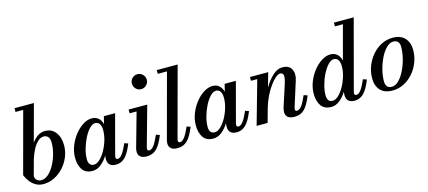

<svg xmlns="http://www.w3.org/2000/svg" viewBox="-57 -1278 4029 1806"><g transform="rotate(-15 1957.0 -375.0)"><path d="M188.5 -713.5H114V-750H302.5L205 -389.5Q232 -427.5 264 -448.2Q296 -469 334.5 -469Q398.5 -469 436.2 -420.2Q474 -371.5 474 -292.5Q474 -234 451.5 -179.8Q429 -125.5 390 -82.8Q351 -40 300.5 -15Q250 10 193 10Q152.5 10 120.5 -8.2Q88.5 -26.5 65.5 -56.2Q42.5 -86 29 -120ZM123 -84.5Q124 -62.5 140.5 -46.5Q157 -30.5 182.5 -30.5Q219.5 -30.5 253 -60.2Q286.5 -90 312.2 -137.8Q338 -185.5 352.8 -240Q367.5 -294.5 367.5 -344Q367.5 -389.5 350 -406Q332.5 -422.5 309.5 -422.5Q278.5 -422.5 251.2 -397.2Q224 -372 202 -330Q180 -288 164.5 -237.5Z M1061.5 -153Q1026.5 -65 989 -27.5Q951.5 10 900.5 10Q858.5 10 839 -9.8Q819.5 -29.5 819.5 -64.5Q819.5 -80 821.5 -91.5L822.5 -99Q793.5 -52 755.2 -21Q717 10 672 10Q605.5 10 574.2 -34.8Q543 -79.5 543 -152.5Q543 -210 565 -266.2Q587 -322.5 623.2 -368.5Q659.5 -414.5 703 -442.2Q746.5 -470 789 -470Q828 -470 853.2 -448.2Q878.5 -426.5 888.5 -387.5L906 -460H1015.5L912.5 -73Q910.5 -65.5 910.5 -57.5Q910.5 -50 914.8 -44.2Q919 -38.5 929 -38.5Q951 -38.5 973.8 -68Q996.5 -97.5 1026 -165ZM866 -334Q866 -376.5 851 -397.5Q836 -418.5 810 -418.5Q782 -418.5 753.2 -388.2Q724.5 -358 700.2 -310.2Q676 -262.5 661.2 -209Q646.5 -155.5 646.5 -109Q646.5 -78.5 660 -61Q673.5 -43.5 699.5 -43.5Q727 -43.5 756.2 -70.5Q785.5 -97.5 810.5 -141.2Q835.5 -185 850.8 -235.8Q866 -286.5 866 -334Z M1240 -687.5Q1240 -717 1260.8 -738.5Q1281.5 -760 1312 -760Q1342.5 -760 1363.8 -738.5Q1385 -717 1385 -687.5Q1385 -658 1363.8 -636.2Q1342.5 -614.5 1312 -614.5Q1281.5 -614.5 1260.8 -636.2Q1240 -658 1240 -687.5ZM1369.5 -153Q1334.5 -65 1296.2 -27.5Q1258 10 1200.5 10Q1157 10 1137 -8Q1117 -26 1117 -55.5Q1117 -66 1118.2 -75.2Q1119.5 -84.5 1122 -92.5L1215 -423.5H1147V-460H1328.5L1221 -75Q1218.5 -66 1218.5 -58Q1218.5 -38.5 1237 -38.5Q1259 -38.5 1281.8 -68Q1304.5 -97.5 1334 -165Z M1668.5 -153Q1633.5 -65 1595.5 -27.5Q1557.5 10 1499.5 10Q1455.5 10 1435.8 -8.2Q1416 -26.5 1416 -55.5Q1416 -67.5 1417.5 -76.2Q1419 -85 1421.5 -92.5L1588.5 -713.5H1499V-750H1702.5L1520.5 -75Q1517.5 -64.5 1517.5 -57Q1517.5 -38.5 1535.5 -38.5Q1557.5 -38.5 1580.5 -68Q1603.5 -97.5 1633 -165Z M2237.5 -153Q2202.5 -65 2165 -27.5Q2127.5 10 2076.5 10Q2034.5 10 2015 -9.8Q1995.5 -29.5 1995.5 -64.5Q1995.5 -80 1997.5 -91.5L1998.5 -99Q1969.5 -52 1931.2 -21Q1893 10 1848 10Q1781.5 10 1750.2 -34.8Q1719 -79.5 1719 -152.5Q1719 -210 1741 -266.2Q1763 -322.5 1799.2 -368.5Q1835.5 -414.5 1879 -442.2Q1922.5 -470 1965 -470Q2004 -470 2029.2 -448.2Q2054.5 -426.5 2064.5 -387.5L2082 -460H2191.5L2088.5 -73Q2086.5 -65.5 2086.5 -57.5Q2086.5 -50 2090.8 -44.2Q2095 -38.5 2105 -38.5Q2127 -38.5 2149.8 -68Q2172.5 -97.5 2202 -165ZM2042 -334Q2042 -376.5 2027 -397.5Q2012 -418.5 1986 -418.5Q1958 -418.5 1929.2 -388.2Q1900.5 -358 1876.2 -310.2Q1852 -262.5 1837.2 -209Q1822.5 -155.5 1822.5 -109Q1822.5 -78.5 1836 -61Q1849.5 -43.5 1875.5 -43.5Q1903 -43.5 1932.2 -70.5Q1961.5 -97.5 1986.5 -141.2Q2011.5 -185 2026.8 -235.8Q2042 -286.5 2042 -334Z M2390 -423.5H2329V-460H2506.5L2467 -320.5Q2504 -383.5 2549.8 -426.5Q2595.5 -469.5 2645 -469.5Q2710 -469.5 2733.5 -425.5Q2757 -381.5 2737.5 -319.5L2660.5 -75.5Q2657.5 -66 2657.5 -57Q2657.5 -39 2674 -39Q2698.5 -39 2721 -68.2Q2743.5 -97.5 2772.5 -165L2808 -153Q2773.5 -64.5 2735.8 -27.2Q2698 10 2640 10Q2553 10 2553 -59Q2553 -69 2555.5 -82Q2558 -95 2560.5 -103.5L2627 -308Q2645.5 -366 2641.8 -392.2Q2638 -418.5 2610.5 -418.5Q2591.5 -418.5 2565.5 -396.8Q2539.5 -375 2511.8 -337Q2484 -299 2459.2 -249.5Q2434.5 -200 2417.5 -144L2377.5 0H2270.5Z M3385.5 -153Q3350.5 -65 3313 -27.5Q3275.5 10 3224.5 10Q3182.5 10 3163 -9.8Q3143.5 -29.5 3143.5 -64.5Q3143.5 -68 3143.8 -75.8Q3144 -83.5 3145.5 -91.5L3146.5 -98.5Q3118 -52 3079.8 -21Q3041.5 10 2996.5 10Q2930 10 2898.5 -34.8Q2867 -79.5 2867 -152.5Q2867 -210 2889 -266.2Q2911 -322.5 2947.2 -368.5Q2983.5 -414.5 3027 -442.2Q3070.5 -470 3113 -470Q3153 -470 3178.5 -447.2Q3204 -424.5 3213.5 -384L3302 -713.5H3224V-750H3417L3236.5 -73Q3234.5 -65.5 3234.5 -57.5Q3234.5 -50 3238.5 -44.2Q3242.5 -38.5 3253 -38.5Q3275 -38.5 3297.8 -68Q3320.5 -97.5 3350 -165ZM3190 -334Q3190 -376.5 3175 -397.5Q3160 -418.5 3134 -418.5Q3106 -418.5 3077.2 -388.2Q3048.5 -358 3024.2 -310.2Q3000 -262.5 2985.5 -209Q2971 -155.5 2971 -109Q2971 -78.5 2983.5 -60.8Q2996 -43 3023.5 -43Q3051.5 -43 3080.8 -70.2Q3110 -97.5 3134.8 -141.2Q3159.5 -185 3174.8 -235.8Q3190 -286.5 3190 -334Z M3594 10Q3515 10 3475.2 -33.5Q3435.5 -77 3435.5 -148.5Q3435.5 -212.5 3458.2 -270.5Q3481 -328.5 3520.5 -373.5Q3560 -418.5 3611 -444.2Q3662 -470 3718.5 -470Q3797 -470 3837.5 -425.8Q3878 -381.5 3878 -310Q3878 -246.5 3855.5 -188.8Q3833 -131 3793.5 -86.2Q3754 -41.5 3702.8 -15.8Q3651.5 10 3594 10ZM3595 -26Q3630.5 -26 3663.2 -58.5Q3696 -91 3721.5 -143Q3747 -195 3761.8 -254Q3776.5 -313 3776.5 -366Q3776.5 -397 3762.2 -415.2Q3748 -433.5 3717 -433.5Q3681.5 -433.5 3648.8 -401Q3616 -368.5 3590.5 -316.5Q3565 -264.5 3550.2 -205.5Q3535.5 -146.5 3535.5 -93.5Q3535.5 -62.5 3550 -44.2Q3564.5 -26 3595 -26Z"/></g></svg>

Font: Bodoni* 06pt Medium
Style: Italic
Weight: 500
Italic angle: -13°
Version: Version 2.3